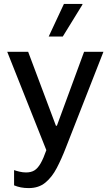

<svg xmlns="http://www.w3.org/2000/svg" viewBox="-20 -776 566 982"><path d="M127 186Q105 186 87 182.5Q69 179 52 172V94Q63 98 80 102Q97 106 113 106Q139 106 156 95.5Q173 85 187.5 60Q202 35 217 -8L17 -511H124L266 -133H271L410 -511H509L317 -21Q295 36 270.5 83Q246 130 212 158Q178 186 127 186ZM229 -589 307 -756H401L402 -753L301 -589Z"/></svg>

Font: Chivo Medium
Style: Regular
Weight: 400
Version: Version 2.002